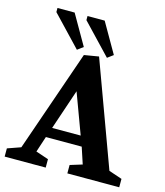

<svg xmlns="http://www.w3.org/2000/svg" viewBox="-129 -904 853 994"><g transform="rotate(15 297.0 -407.0)"><path d="M-10 0V-44L61 -69L250 -614L328 -627L533 -69L604 -45V0H326V-45L391 -65L362 -153H170L142 -68L210 -45V0ZM189 -207H342L262 -423ZM369 -631 216 -792V-814H308L400 -654ZM208 -631 55 -792V-814H147L239 -654Z"/></g></svg>

Font: Manuale
Style: Bold
Weight: 700
Version: Version 1.002